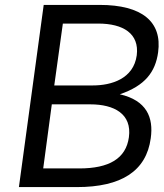

<svg xmlns="http://www.w3.org/2000/svg" viewBox="-20 -762 666 782"><path d="M293 0C474 0 576 -65 594 -199C606 -284 577 -353 468 -378C571 -413 613 -469 624 -549C641 -673 559 -742 386 -742H158L57 0ZM191 -337H348C445 -337 518 -298 505 -203C493 -116 424 -76 303 -76H156ZM236 -666H380C482 -666 548 -625 537 -537C524 -441 434 -414 358 -414H201Z"/></svg>

Font: Cheyenne Sans
Style: Italic
Weight: 400
Italic angle: -8.13011°
Designer: The Public Sans project authors (U.S. Web Design System), Libre Franklin designed by Pablo Impallari and Rodrigo Fuenzal
Foundry: The Cheyenne Sans Project Authors
Version: Version 2.007